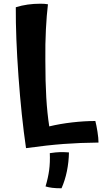

<svg xmlns="http://www.w3.org/2000/svg" viewBox="-20 -695 551 1033"><path d="M493 -44Q499 -21 504.5 14Q510 49 510 72Q410 73 323 79.5Q236 86 120 102Q95 -69 79.5 -283Q64 -497 65 -656Q97 -666 129.5 -670.5Q162 -675 196 -675Q207 -675 217.5 -674.5Q228 -674 238 -672Q231 -615 227 -537Q223 -459 224 -372Q224 -254 229 -170Q234 -86 245 -15Q303 -29 368.5 -36.5Q434 -44 493 -44ZM248 129Q281 124 302.5 123.5Q324 123 351 125Q350 177 340 226Q330 275 311 318Q281 318 261 315.5Q241 313 225 308Q239 261 244.5 220Q250 179 248 129Z"/></svg>

Font: Atma SemiBold
Style: Regular
Weight: 600
Designer: Gregori Vincens, Jeremie Hornus, Riccardo Olocco, Yoann Minet.
Foundry: black foundry
Version: Version 1.102;PS 1.100;hotconv 1.0.86;makeotf.lib2.5.63406